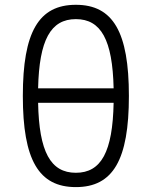

<svg xmlns="http://www.w3.org/2000/svg" viewBox="-20 -762 626 792"><path d="M293 9.8C446.3 9.8 511.7 -102.5 511.7 -366.2C511.7 -629.9 446.3 -742.2 293 -742.2C139.6 -742.2 74.2 -629.9 74.2 -366.2C74.2 -102.5 139.6 9.8 293 9.8ZM293 -49.3C188.5 -49.3 141.1 -135.7 137.2 -337.9H448.7C444.8 -135.7 397.5 -49.3 293 -49.3ZM137.2 -397.5C141.6 -597.2 189 -683.1 293 -683.1C397 -683.1 444.3 -597.2 448.7 -397.5Z"/></svg>

Font: Cascadia Code Light
Style: Regular
Weight: 300
Monospace: yes
Designer: Aaron Bell
Foundry: Saja Typeworks
Version: Version 2404.023